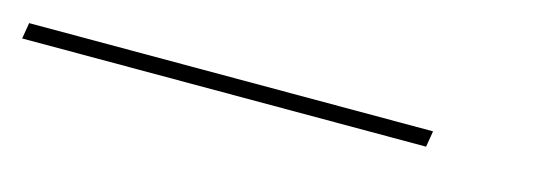

<svg xmlns="http://www.w3.org/2000/svg" viewBox="-33 -65 584 208"><g transform="rotate(15 258.5 39.0)"><path d="M-16 48H437L440 30H-13Z"/></g></svg>

Font: Poppins Devanagari Thin
Style: Italic
Weight: 100
Italic angle: -10°
Designer: Ninad Kale (Devanagari), Jonny Pinhorn (Latin)
Foundry: Indian Type Foundry
Version: 4.005